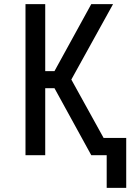

<svg xmlns="http://www.w3.org/2000/svg" viewBox="-20 -755 640 934"><path d="M499 159V0H424L245 -326H200V0H104V-735H200V-409H245L424 -735H530L327 -368L484 -84H594V159Z"/></svg>

Font: Iosevka Custom Medium Extended
Style: Regular
Weight: 500
Width: 7
Monospace: yes
Designer: Belleve Invis
Foundry: Belleve Invis
Version: Version 11.2.4; ttfautohint (v1.8.4)